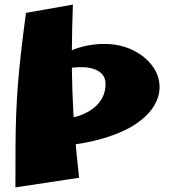

<svg xmlns="http://www.w3.org/2000/svg" viewBox="-20 -797 746 835"><path d="M47 18Q47 -83 47.5 -160Q48 -237 50.5 -302Q53 -367 58 -431Q63 -495 71.5 -569.5Q80 -644 93 -741L297 -777Q293 -668 292.5 -575.5Q292 -483 295 -397Q298 -311 305 -220.5Q312 -130 324 -24ZM221 -159 197 -275Q272 -275 326.5 -294.5Q381 -314 410 -349.5Q439 -385 439 -431Q439 -456 426.5 -471.5Q414 -487 393.5 -495Q373 -503 348 -504.5Q323 -506 297 -503Q271 -500 248 -494L286 -576Q324 -592 361 -599Q398 -606 432 -606Q502 -606 556.5 -579.5Q611 -553 642.5 -510.5Q674 -468 674 -418Q674 -377 649.5 -336Q625 -295 571.5 -258.5Q518 -222 431.5 -196Q345 -170 221 -159Z"/></svg>

Font: Marhey Light
Style: Bold
Weight: 700
Version: Version 1.000